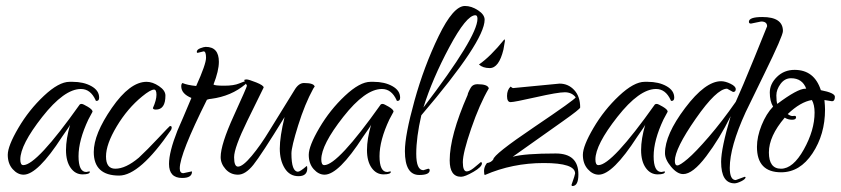

<svg xmlns="http://www.w3.org/2000/svg" viewBox="-20 -547 2816 643"><path d="M269 29 279 27 281 28Q281 37 256.5 37Q232 37 216.5 15Q201 -7 201 -44.5Q201 -82 215 -130Q215 -127 188 -89Q106 38 59 38Q39 38 22.5 19.5Q6 1 6 -28.5Q6 -58 41.5 -118.5Q77 -179 127 -226Q177 -273 213 -273H223Q260 -273 286 -258.5Q312 -244 312 -220Q312 -209 303 -209Q300 -209 300 -212Q283 -249 251 -249Q195 -249 121.5 -155.5Q48 -62 48 -13Q48 6 58 6Q103 6 247 -197Q249 -199 253.5 -199Q258 -199 274 -189.5Q290 -180 290 -173Q290 -173 276 -147Q243 -77 243 -24Q243 29 269 29Z M549 -125Q555 -125 555 -120.5Q555 -116 553 -112Q448 41 379 41Q294 41 294 -38Q294 -98 354.5 -185.5Q415 -273 471 -273Q491 -273 512.5 -258.5Q534 -244 534 -227Q534 -180 502 -180Q493 -180 492 -185Q504 -212 504 -229.5Q504 -247 496 -247Q484 -247 456 -224Q407 -184 371 -124Q335 -64 335 -23Q335 18 366 18Q401 18 445 -19Q473 -45 510.5 -85Q548 -125 549 -125Z M662 -375 642 -370Q639 -370 639 -373Q639 -381 651 -385.5Q663 -390 669 -390Q713 -390 713 -340Q713 -310 695 -264Q699 -260 731 -260Q763 -260 781 -267.5Q799 -275 802.5 -275Q806 -275 806 -272Q806 -269 802 -265Q755 -225 687 -216Q681 -216 673 -213Q582 -31 582 17Q582 33 594 33L622 27L623 28Q623 49 590 49Q546 49 546 2Q546 -38 574 -109Q590 -145 621 -219Q587 -233 587 -258Q587 -266 591 -269Q607 -262 637 -259Q670 -332 670 -353.5Q670 -375 662 -375Z M807 -260 798 -278Q798 -281 805.5 -281Q813 -281 838 -271Q863 -261 863 -254Q853 -234 808.5 -143Q764 -52 764 -20.5Q764 11 777 11Q793 11 823 -25Q853 -61 882 -109L966 -245Q980 -269 998 -269Q1034 -269 1034 -255Q1034 -259 1029 -250Q1001 -199 978.5 -127Q956 -55 956 -33Q956 28 978 28Q985 28 1007 9Q1009 9 1009 17Q1009 43 979.5 43Q950 43 933.5 16.5Q917 -10 917 -49.5Q917 -89 933 -155Q855 -28 828.5 5Q802 38 777 38Q752 38 735.5 19.5Q719 1 719 -21Q719 -63 763 -159.5Q807 -256 807 -260Z M1277 29 1287 27 1289 28Q1289 37 1264.5 37Q1240 37 1224.5 15Q1209 -7 1209 -44.5Q1209 -82 1223 -130Q1223 -127 1196 -89Q1114 38 1067 38Q1047 38 1030.5 19.5Q1014 1 1014 -28.5Q1014 -58 1049.5 -118.5Q1085 -179 1135 -226Q1185 -273 1221 -273H1231Q1268 -273 1294 -258.5Q1320 -244 1320 -220Q1320 -209 1311 -209Q1308 -209 1308 -212Q1291 -249 1259 -249Q1203 -249 1129.5 -155.5Q1056 -62 1056 -13Q1056 6 1066 6Q1111 6 1255 -197Q1257 -199 1261.5 -199Q1266 -199 1282 -189.5Q1298 -180 1298 -173Q1298 -173 1284 -147Q1251 -77 1251 -24Q1251 29 1277 29Z M1398 23 1414 18Q1419 18 1419 23Q1419 39 1384 39Q1336 39 1336 -41Q1336 -94 1368 -209.5Q1400 -325 1449 -426Q1498 -527 1537 -527Q1559 -527 1581 -512.5Q1603 -498 1603 -481Q1603 -409 1391 -161Q1374 -87 1374 -32Q1374 23 1398 23ZM1579 -484Q1579 -496 1572 -496Q1542 -496 1485 -389.5Q1428 -283 1398 -187Q1579 -424 1579 -484Z M1669 -415Q1671 -415 1671 -410L1666 -381Q1651 -319 1620 -319Q1597 -319 1584 -331Q1622 -357 1669 -415ZM1543 27Q1552 27 1566 16Q1580 5 1583 2Q1586 -1 1590 -4Q1594 -4 1594 0Q1594 12 1565.5 28.5Q1537 45 1524 45Q1486 45 1486 -10Q1486 -92 1546 -229Q1546 -233 1551.5 -244Q1557 -255 1560 -258Q1567 -265 1579 -265Q1614 -265 1617 -251Q1586 -198 1558 -116.5Q1530 -35 1530 -4Q1530 27 1543 27Z M1698 -252 1854 -267Q1883 -267 1903 -245.5Q1923 -224 1923 -187Q1923 -182 1865 -141L1697 -22Q1737 -33 1841 -33Q1917 -33 1917 37Q1917 76 1897 76Q1894 76 1894 72Q1906 38 1906 34Q1906 -1 1801 -1Q1696 -1 1604 39Q1601 39 1601 25.5Q1601 12 1610 0L1611 -1Q1625 -3 1632 -13Q1632 -29 1769 -121.5Q1906 -214 1908 -221Q1895 -238 1871.5 -238Q1848 -238 1775 -221.5Q1702 -205 1690 -205Q1678 -205 1678 -225.5Q1678 -246 1690 -257Q1696 -252 1698 -252Z M2195 29 2205 27 2207 28Q2207 37 2182.5 37Q2158 37 2142.5 15Q2127 -7 2127 -44.5Q2127 -82 2141 -130Q2141 -127 2114 -89Q2032 38 1985 38Q1965 38 1948.5 19.5Q1932 1 1932 -28.5Q1932 -58 1967.5 -118.5Q2003 -179 2053 -226Q2103 -273 2139 -273H2149Q2186 -273 2212 -258.5Q2238 -244 2238 -220Q2238 -209 2229 -209Q2226 -209 2226 -212Q2209 -249 2177 -249Q2121 -249 2047.5 -155.5Q1974 -62 1974 -13Q1974 6 1984 6Q2029 6 2173 -197Q2175 -199 2179.5 -199Q2184 -199 2200 -189.5Q2216 -180 2216 -173Q2216 -173 2202 -147Q2169 -77 2169 -24Q2169 29 2195 29Z M2529 -475 2495 -468Q2488 -468 2488 -474Q2488 -490 2533 -490Q2602 -490 2602 -443Q2602 -427 2540.5 -301.5Q2479 -176 2477 -171Q2424 -55 2424 15Q2424 56 2444 56L2474 45L2477 46Q2477 53 2462.5 60Q2448 67 2440 67Q2395 67 2395 -5Q2395 -50 2427 -158Q2390 -83 2345 -23.5Q2300 36 2268 36Q2248 36 2227.5 11.5Q2207 -13 2207 -34Q2207 -96 2274.5 -185.5Q2342 -275 2395 -275Q2409 -275 2426.5 -266.5Q2444 -258 2444 -248.5Q2444 -239 2435 -239L2415 -250Q2380 -250 2310 -149.5Q2240 -49 2240 -8Q2240 7 2248.5 7Q2257 7 2283 -15Q2309 -37 2353.5 -88.5Q2398 -140 2444 -206Q2464 -250 2506.5 -354Q2549 -458 2549 -459Q2549 -475 2529 -475Z M2766 -208 2741 -212Q2743 -192 2743 -180Q2743 -97 2701 -33.5Q2659 30 2596 30Q2515 30 2515 -55Q2515 -89 2530.5 -127.5Q2546 -166 2569 -190Q2558 -208 2558 -237Q2558 -266 2582 -289.5Q2606 -313 2641 -313Q2707 -313 2729 -245Q2776 -236 2776 -223Q2776 -208 2766 -208ZM2629 -285Q2608 -285 2594 -266Q2580 -247 2580 -227.5Q2580 -208 2583 -199Q2651 -250 2677 -250H2680Q2667 -285 2629 -285ZM2618 -165Q2628 -158 2634 -158.5Q2640 -159 2641 -159Q2646 -159 2646 -154Q2646 -146 2632.5 -146Q2619 -146 2608 -153Q2555 -91 2555 -36.5Q2555 18 2595.5 18Q2636 18 2672 -46.5Q2708 -111 2708 -170Q2708 -196 2699 -212Q2661 -206 2618 -165Z"/></svg>

Font: Qwigley
Style: Regular
Weight: 400
Designer: Robert E. Leuschke
Foundry: Robert E. Leuschke
Version: Version 1.003